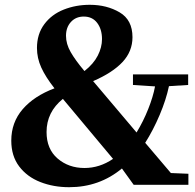

<svg xmlns="http://www.w3.org/2000/svg" viewBox="-20 -770 812 800"><path d="M332 -70Q395 -70 451 -108L242 -358Q174 -303 174 -220Q174 -149 220 -109.5Q266 -70 332 -70ZM207 -402Q170 -449 152 -488.5Q134 -528 134 -570Q134 -628 164.5 -669Q195 -710 245.5 -730Q296 -750 354 -750Q425 -750 478.5 -718.5Q532 -687 532 -615Q532 -556 490.5 -511.5Q449 -467 368 -432L549 -218Q577 -264 597.5 -315.5Q618 -367 626 -410L534 -416V-460H764V-416L684 -411Q672 -354 645 -290.5Q618 -227 585 -175L692 -49L765 -46V0H537L488 -68Q394 10 268 10Q203 10 148 -11.5Q93 -33 60 -76.5Q27 -120 27 -184Q27 -260 74.5 -315Q122 -370 207 -402ZM331 -475 332 -474Q370 -504 387.5 -538.5Q405 -573 405 -607Q405 -648 385 -674.5Q365 -701 329 -701Q296 -701 275.5 -678.5Q255 -656 255 -621Q255 -587 274.5 -553Q294 -519 331 -475Z"/></svg>

Font: Minipax
Style: Bold
Weight: 600
Designer: Raphaël Ronot, Igor Stepanchenko (Cyrillic)
Foundry: steppetype
Version: Version 1.002